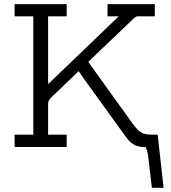

<svg xmlns="http://www.w3.org/2000/svg" viewBox="-20 -703 816 918"><path d="M49.8 0V-59.1H139.2V-625H49.8V-683.1H298.8V-625H210V-300.8L547.9 -625H494.1V-683.1H720.2V-625H645Q639.2 -625 635 -624.5Q630.9 -624 626.5 -620.6Q622.1 -617.2 620.6 -616.2Q619.1 -615.2 613 -609.1Q606.9 -603 605 -601.1L401.9 -407.2L611.8 -115.2Q637.7 -79.1 655.8 -69.1Q673.8 -59.1 706.1 -59.1H733.9L762.2 194.8H706.1L688 41L683.1 17.1L675.8 0H668.9Q642.1 0 623.5 -10Q605 -20 593.5 -33.9Q582 -47.9 548.8 -94.2L382.8 -324.2L356 -362.8Q249 -260.7 231.9 -243.9Q214.8 -227.1 212.9 -221.2Q210 -215.3 210 -202.1V-59.1H298.8V0Z"/></svg>

Font: CMU Concrete
Style: Roman
Weight: 500
Version: Version 0.7.0